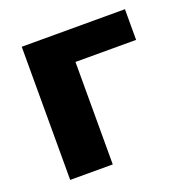

<svg xmlns="http://www.w3.org/2000/svg" viewBox="-102 -634 709 729"><g transform="rotate(-20 252.0 -269.0)"><path d="M61 0V-538H478V-414H233V0Z"/></g></svg>

Font: Geist ExtBd
Style: Regular
Weight: 400
Designer: Basement.studio, Andrés Briganti, Mateo Zaragoza
Foundry: Basement.studio, Vercel, Andrés Briganti, Guido Ferreyra, Mateo Zaragoza
Version: Version 1.401